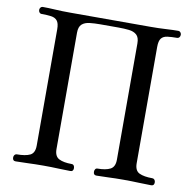

<svg xmlns="http://www.w3.org/2000/svg" viewBox="-81 -808 897 889"><g transform="rotate(10 368.0 -363.0)"><path d="M49 0Q35 0 35 -16Q35 -23 39 -28Q43 -33 49 -33Q90 -33 111.5 -43.5Q133 -54 133 -89V-636Q133 -664 123 -676Q113 -688 94.5 -690.5Q76 -693 49 -693Q43 -693 39 -698Q35 -703 35 -710Q35 -716 39 -721Q43 -726 49 -726Q74 -726 107.5 -724Q141 -722 180 -722H556Q594 -722 628 -724Q662 -726 687 -726Q693 -726 697 -721Q701 -716 701 -710Q701 -703 697 -698Q693 -693 687 -693Q660 -693 641 -690.5Q622 -688 612.5 -676Q603 -664 603 -636V-89Q603 -54 625 -43.5Q647 -33 687 -33Q693 -33 697 -28Q701 -23 701 -16Q701 0 687 0Q662 0 628 -1.5Q594 -3 556 -3Q518 -3 486 -1.5Q454 0 429 0Q415 0 415 -16Q415 -23 418.5 -28Q422 -33 429 -33Q467 -33 488.5 -44Q510 -55 510 -89V-636Q510 -664 496.5 -676Q483 -688 460.5 -690.5Q438 -693 411 -693H325Q299 -693 276 -690.5Q253 -688 239.5 -676Q226 -664 226 -636V-89Q226 -55 247.5 -44Q269 -33 307 -33Q314 -33 317.5 -28Q321 -23 321 -16Q321 0 307 0Q282 0 250 -1.5Q218 -3 180 -3Q141 -3 107.5 -1.5Q74 0 49 0Z"/></g></svg>

Font: TsukuhouMincho
Style: Regular
Weight: 400
Designer: Iose
Foundry: Typographish
Version: Version 1.001; ttfautohint (v1.8.3)